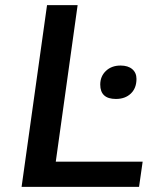

<svg xmlns="http://www.w3.org/2000/svg" viewBox="-20 -727 588 747"><path d="M521 0 535 -98H197L282 -707H163L64 0ZM431 -342Q467 -342 489 -363Q511 -384 511 -420Q511 -444 494.5 -458Q478 -472 449 -472Q414 -472 392 -451Q370 -430 370 -398Q370 -342 431 -342Z"/></svg>

Font: Brisa Sans Medium
Style: Italic
Weight: 600
Italic angle: -8°
Designer: Dalton Maag Ltd
Foundry: Dalton Maag Ltd
Version: Version 1.101;July 10, 2019;FontCreator 11.5.0.2425 64-bit